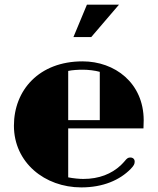

<svg xmlns="http://www.w3.org/2000/svg" viewBox="-20 -793 675 822"><path d="M39.6 -254.9C39.6 -97.2 171.4 9.3 328.1 9.3C421.4 9.3 492.7 -22 539.6 -69.8C553.7 -84.5 556.6 -91.3 556.6 -101.1C556.6 -111.8 549.3 -118.7 537.6 -118.7C528.3 -118.7 522.9 -114.7 513.7 -103C509.3 -97.7 502.9 -91.3 496.6 -85C457.5 -48.8 404.8 -26.9 336.4 -26.9C320.3 -26.9 293.9 -29.3 272 -33.7V-243.2H594.2C594.7 -255.4 595.2 -267.1 595.2 -278.3C594.7 -438.5 471.2 -530.3 333.5 -530.3C147 -530.3 39.6 -406.7 39.6 -254.9ZM272 -278.8V-489.3C289.1 -493.2 314.9 -494.6 335 -494.6C356.9 -494.6 387.2 -491.2 407.2 -485.4V-278.8ZM294.4 -634.3H370.6L489.3 -772.9H352.1Z"/></svg>

Font: Limelight
Style: Regular
Weight: 400
Designer: Nicole Fally
Foundry: Nicole Fally
Version: Version 1.002